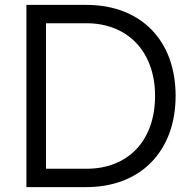

<svg xmlns="http://www.w3.org/2000/svg" viewBox="-20 -765 782 785"><path d="M333 0C555 0 698 -147 698 -373C698 -601 555 -745 333 -745H88V0ZM168 -670H333C502 -670 614 -554 614 -373C614 -191 505 -75 333 -75H168Z"/></svg>

Font: Plus Jakarta Sans
Style: Regular
Weight: 400
Designer: Gumpita Rahayu
Foundry: Tokotype
Version: Version 2.071;gftools[0.9.30]